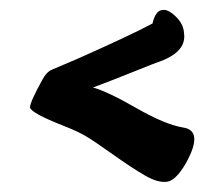

<svg xmlns="http://www.w3.org/2000/svg" viewBox="-20 -540 440 384"><path d="M166 -365Q195 -357 252.5 -324Q310 -291 346 -285Q388 -279 352 -214Q332 -179 314 -176.5Q296 -174 270 -189Q244 -204 206 -231Q168 -258 152 -267.5Q136 -277 108 -288Q42 -314 40 -325Q40 -336 65 -381Q73 -396 83.5 -400.5Q94 -405 134 -422Q240 -469 285 -493Q291 -519 305 -520Q316 -522 331.5 -507Q347 -492 348 -474Q354 -435 294 -415Q293 -415 247 -396.5Q201 -378 166 -365Z"/></svg>

Font: Zhi Mang Xing
Style: Regular
Weight: 400
Designer: ZhongQi
Foundry: ZhongQi
Version: Version 2.001